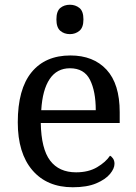

<svg xmlns="http://www.w3.org/2000/svg" viewBox="-20 -780 575 810"><path d="M287 10Q178 10 116.5 -62Q55 -134 55 -264Q55 -404 113 -475Q171 -546 277 -546Q374 -546 429.5 -486Q485 -426 485 -307V-261H152Q154 -152 191.5 -102.5Q229 -53 301 -53Q353 -53 389.5 -74.5Q426 -96 444 -123Q451 -120 457 -111Q463 -102 463 -89Q463 -69 444 -46Q425 -23 386 -6.5Q347 10 287 10ZM384 -315Q384 -395 359.5 -443.5Q335 -492 275 -492Q220 -492 189.5 -446.5Q159 -401 154 -315ZM275 -636Q251 -636 234.5 -650Q218 -664 218 -698Q218 -733 234.5 -746.5Q251 -760 275 -760Q298 -760 315 -746.5Q332 -733 332 -698Q332 -664 315 -650Q298 -636 275 -636Z"/></svg>

Font: Noto Serif Sinhala
Style: Regular
Weight: 400
Designer: Jelle Bosma - Monotype Design Team
Foundry: Monotype Imaging Inc.
Version: Version 2.006